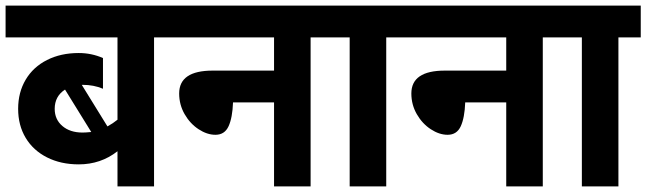

<svg xmlns="http://www.w3.org/2000/svg" viewBox="-30 -668 2316 688"><path d="M602 -534H522V0H391V-126Q331 -79 252 -79Q188 -79 138.5 -104Q89 -129 62 -174Q35 -219 35 -278Q35 -337 62 -382.5Q89 -428 138.5 -453Q188 -478 252 -478Q298 -478 339 -460V-350Q306 -364 266 -364H263L355 -215Q375 -226 391 -239V-534H-10V-648H602ZM266 -193Q277 -193 297 -195L203 -347Q166 -323 166 -278Q166 -240 193.5 -216.5Q221 -193 266 -193Z M1163 -534H1083V0H952V-301H805Q803 -246 789 -215.5Q775 -185 742 -185Q712 -185 681.5 -205Q651 -225 631.5 -259Q612 -293 612 -333Q612 -415 732 -415H952V-534H582V-648H1163Z M1434 -534H1354V0H1223V-534H1143V-648H1434Z M1995 -534H1915V0H1784V-301H1637Q1635 -246 1621 -215.5Q1607 -185 1574 -185Q1544 -185 1513.5 -205Q1483 -225 1463.5 -259Q1444 -293 1444 -333Q1444 -415 1564 -415H1784V-534H1414V-648H1995Z M2266 -534H2186V0H2055V-534H1975V-648H2266Z"/></svg>

Font: Madhuban SemiBold
Style: Regular
Weight: 600
Designer: jaikishan Patel
Foundry: MagicType
Version: Version 1.000